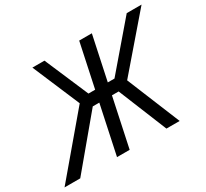

<svg xmlns="http://www.w3.org/2000/svg" viewBox="-195 -929 1227 1144"><g transform="rotate(-30 419.0 -357.0)"><path d="M-52 0 277 -389 139 -714H222L351 -413H397L461 -714H548L484 -413H530L788 -714H890L590 -366L740 0H649L513 -334H467L396 0H309L380 -334H335L56 0Z"/></g></svg>

Font: Noto Sans
Style: Italic
Weight: 400
Italic angle: -12°
Designer: Monotype Design Team
Foundry: Monotype Imaging Inc.
Version: Version 2.013; ttfautohint (v1.8.4.7-5d5b)